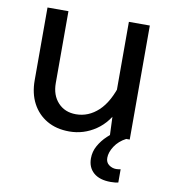

<svg xmlns="http://www.w3.org/2000/svg" viewBox="-85 -624 819 912"><g transform="rotate(10 325.0 -168.0)"><path d="M171.5 -550V-203.5Q171.5 -145 204.5 -109.5Q237.5 -74 291 -74Q351.5 -74 399.2 -118.5Q447 -163 474.5 -257L491 -144Q459.5 -66.5 401.2 -27.2Q343 12 274 12Q211.5 12 166 -14.5Q120.5 -41 95.5 -88.2Q70.5 -135.5 70.5 -199V-550ZM564 -550V0H468L463 -124V-550ZM546 210.5Q538.5 212 530.5 213Q522.5 214 509.5 214Q456 214 427 188.8Q398 163.5 398 119.5Q398 87 414 58.5Q430 30 454.5 7Q479 -16 504 -30L547 0Q512.5 18 493.2 47.5Q474 77 474 104Q474 126 489.8 137.5Q505.5 149 524.5 149Q530.5 149 535.2 148.2Q540 147.5 546 146.5Z"/></g></svg>

Font: Azeret Mono Thin
Style: Regular
Weight: 100
Designer: Martin Vácha
Foundry: Displaay
Version: Version 1.002